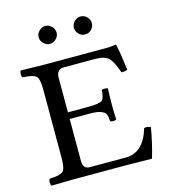

<svg xmlns="http://www.w3.org/2000/svg" viewBox="-118 -899 876 994"><g transform="rotate(-15 320.0 -401.5)"><path d="M372.1 -723.4Q357.9 -737.8 357.9 -756.8Q357.9 -775.9 372.1 -790.5Q386.2 -805.2 406 -805.2Q425.8 -805.2 439.9 -790.5Q454.1 -775.9 454.1 -756.8Q454.1 -737.8 439.9 -723.4Q425.8 -709 406 -709Q386.2 -709 372.1 -723.4ZM183.6 -723.4Q168.9 -737.8 168.9 -756.8Q168.9 -775.9 183.6 -790.5Q198.2 -805.2 217 -805.2Q235.8 -805.2 250.5 -790.5Q265.1 -775.9 265.1 -756.8Q265.1 -737.8 250.5 -723.4Q235.8 -709 217 -709Q198.2 -709 183.6 -723.4ZM323.2 -342.8Q384.3 -342.8 398.2 -354.5Q412.1 -366.2 414.1 -408.2Q418 -412.1 429.9 -412.1Q441.9 -412.1 446.8 -408.2Q444.8 -366.2 444.8 -326.2Q444.8 -274.4 446.8 -242.2Q441.9 -238.3 429.9 -238Q418 -237.8 414.1 -242.2Q412.1 -268.1 408 -279.1Q403.8 -290 383.8 -298.6Q363.8 -307.1 323.2 -307.1H214.8V-80.1Q214.8 -39.1 251 -39.1H443.8Q539.1 -39.1 575.2 -162.1Q594.2 -166 609.9 -157.2Q597.7 -82 573.2 2Q493.2 0 444.8 0H154.8Q84 1 35.2 2Q30.3 -2 30 -15.9Q29.8 -29.8 35.2 -35.2Q90.3 -37.1 106.2 -51Q122.1 -64.9 122.1 -122.1V-491.2Q122.1 -548.3 106 -562.3Q89.8 -576.2 35.2 -578.1Q30.3 -582 30 -595.9Q29.8 -609.9 35.2 -615.2L153.8 -612.8H494.1Q520 -612.8 543 -617.2Q546.9 -617.2 546.9 -613.8Q555.7 -578.6 568.8 -476.1Q549.8 -469.2 536.1 -471.2Q517.1 -528.3 496.1 -550.8Q475.1 -573.2 422.9 -573.2H251Q233.9 -573.2 224.4 -561Q214.8 -548.8 214.8 -530.8V-342.8Z"/></g></svg>

Font: Linux Libertine Mono
Style: Mono
Weight: 400
Designer: Philipp H. Poll
Foundry: Philipp H. Poll
Version: Version 5.1.7 ; ttfautohint (v0.9)